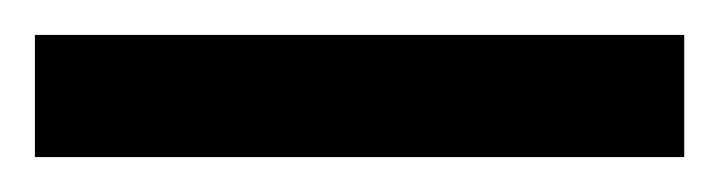

<svg xmlns="http://www.w3.org/2000/svg" viewBox="-22 70 412 110"><path d="M370 160V90H-2V160Z"/></svg>

Font: Noto Sans Sinhala UI ExtraCondensed ExtraBold
Style: Regular
Weight: 800
Width: 2
Designer: Jelle Bosma - Monotype Design Team
Foundry: Monotype Imaging Inc.
Version: Version 2.006